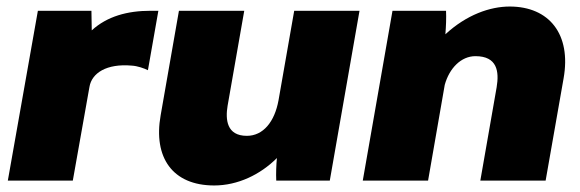

<svg xmlns="http://www.w3.org/2000/svg" viewBox="-20 -553 1777 588"><path d="M4 0H203L254 -287C261 -329 306 -359 384 -352C401 -351 421 -344 433 -338L465 -520H441C370 -520 308 -503 261 -460L260 -520H96Z M636 15C708 15 777 -18 828 -69C826 -48 825 -21 826 0H990L1081 -520H881L833 -246C821 -180 786 -137 736 -137C674 -137 670 -187 677 -229L728 -520H528L472 -200C449 -71 508 15 636 15Z M1091 0H1291L1342 -293C1356 -344 1392 -381 1436 -381C1503 -381 1509 -334 1501 -286L1451 0H1651L1706 -313C1730 -448 1662 -533 1541 -533C1481 -533 1409 -508 1344 -448C1346 -473 1347 -498 1346 -520H1182Z"/></svg>

Font: Fixel Display 20240404 Black
Style: Italic
Weight: 900
Italic angle: -10°
Designer: AlfaBravo + MacPaw
Foundry: Kyrylo Tkachov, Marchela Mozhyna, Serhii Makarenko, Maria Weinstein, Zakhar Kryvoshyya
Version: Version 1.211;Glyphs 3.2 (3225)